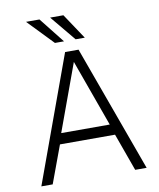

<svg xmlns="http://www.w3.org/2000/svg" viewBox="-99 -1006 898 1083"><g transform="rotate(-10 350.5 -464.5)"><path d="M49 0 312.5 -723H389.5L652 0H586.5L509 -215H193.5L114 0ZM211.5 -276.5H489.5L351.5 -659.5ZM339 -929 436 -783.5H383.5L263 -929ZM202 -929 317 -783.5H265L125 -929Z"/></g></svg>

Font: Public Sans ExtraLight
Style: Regular
Weight: 250
Designer: The Public Sans Project Authors: Dan O. Williams and USWDS (Libre Franklin designed by Pablo Impallari and Rodrigo Fuenz
Version: Version 1.007